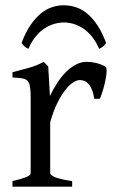

<svg xmlns="http://www.w3.org/2000/svg" viewBox="-20 -701 436 721"><path d="M376 -450.7Q380.4 -447.8 380.4 -435.1V-433.6Q379.9 -419.4 376.2 -400.9Q372.6 -382.3 366.7 -362.8Q360.8 -343.3 355 -330.1H334Q331.1 -349.6 325.7 -363.3Q320.3 -377 313.2 -385Q306.2 -393.1 297.6 -396.7Q289.1 -400.4 279.8 -400.4Q269 -400.4 254.6 -391.4Q240.2 -382.3 225.1 -363Q210 -343.8 195.1 -313.7Q180.2 -283.7 168.5 -242.2V-50.8Q168.5 -43.5 186.8 -35.6Q205.1 -27.8 251 -21V0H26.9V-21Q59.1 -28.3 77.1 -35.4Q95.2 -42.5 95.2 -50.8V-335Q95.2 -351.1 94.2 -362.1Q93.3 -373 91.8 -379.9Q90.3 -386.7 88.1 -390.6Q85.9 -394.5 84 -397Q80.6 -400.4 76.4 -402.6Q72.3 -404.8 65.7 -406.2Q59.1 -407.7 49.8 -408.4Q40.5 -409.2 26.9 -410.2V-429.7Q58.6 -438 89.1 -446.5Q119.6 -455.1 144 -468.8L161.1 -451.7L167.5 -340.8Q180.7 -367.7 196 -391.1Q211.4 -414.6 229 -431.9Q246.6 -449.2 265.9 -459Q285.2 -468.8 306.2 -468.8Q321.8 -468.8 339.8 -464.8Q357.9 -460.9 376 -450.7ZM61 -539.6Q75.7 -579.1 94 -606Q112.3 -632.8 132.6 -649.7Q152.8 -666.5 174.8 -673.8Q196.8 -681.2 218.8 -681.2Q242.7 -681.2 265.1 -673.8Q287.6 -666.5 307.9 -649.7Q328.1 -632.8 345.9 -606Q363.8 -579.1 378.4 -539.6Q372.6 -530.8 366.7 -526.1Q360.8 -521.5 352.5 -517.6Q340.3 -545.4 324.5 -564.5Q308.6 -583.5 291 -595Q273.4 -606.4 255.1 -611.6Q236.8 -616.7 220.7 -616.7Q203.6 -616.7 184.8 -611.6Q166 -606.4 148.2 -595Q130.4 -583.5 114.5 -564.5Q98.6 -545.4 86.9 -517.6Q78.6 -521.5 72.8 -526.1Q66.9 -530.8 61 -539.6Z"/></svg>

Font: Akkhara
Style: Regular
Weight: 400
Designer: J. Victor Gaultney
Version: Version 1.00 June 13, 2006, initial release